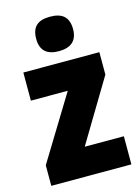

<svg xmlns="http://www.w3.org/2000/svg" viewBox="-118 -843 665 910"><g transform="rotate(-15 215.0 -388.0)"><path d="M219 -776C160 -776 129 -751 129 -691C129 -632 162 -607 219 -607C275 -607 310 -632 310 -691C310 -751 278 -776 219 -776ZM411 0V-138H219L402 -443V-553H29V-415H210L18 -101V0Z"/></g></svg>

Font: Noto Sans Thai Looped Condensed Black
Style: Regular
Weight: 900
Width: 3
Designer: Sasikarn Vongin, Ben Mitchell
Foundry: The Fontpad Ltd
Version: Version 1.001